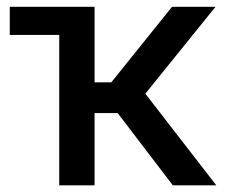

<svg xmlns="http://www.w3.org/2000/svg" viewBox="-20 -556 675 576"><path d="M9.3 -451.2V-535.6H205.1V-451.2ZM157.7 0V-535.6H263.7V-309.1H314L496.1 -535.6H626.5L416 -274.9L628.9 0H498.5L333 -216.8H263.7V0Z"/></svg>

Font: Inter 20pt Medium
Style: Regular
Weight: 500
Version: Version 4.001;git-66647c0bb